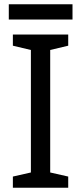

<svg xmlns="http://www.w3.org/2000/svg" viewBox="-20 -875 379 895"><path d="M298 0H40V-52L124 -71V-642L40 -662V-714H298V-662L214 -642V-71L298 -52ZM318 -855V-784H21V-855Z"/></svg>

Font: Noto Sans Imperial Aramaic
Style: Regular
Weight: 400
Designer: Monotype Design Team
Foundry: Monotype Imaging Inc.
Version: Version 2.001; ttfautohint (v1.8.4.7-5d5b)